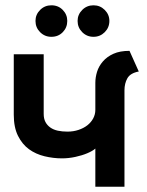

<svg xmlns="http://www.w3.org/2000/svg" viewBox="-20 -705 555 725"><path d="M174 -685Q149 -685 131.5 -667.5Q114 -650 114 -626Q114 -601 131.5 -583.5Q149 -566 174 -566Q200 -566 217 -583.5Q234 -601 234 -626Q234 -650 217 -667.5Q200 -685 174 -685ZM333 -685Q308 -685 290.5 -667.5Q273 -650 273 -626Q273 -601 290.5 -583.5Q308 -566 333 -566Q358 -566 375.5 -583.5Q393 -601 393 -626Q393 -650 375.5 -667.5Q358 -685 333 -685ZM340 0H450V-364Q450 -390 461 -409.5Q472 -429 504 -435L469 -513Q433 -513 408.5 -502Q384 -491 368.5 -473Q353 -455 346.5 -434Q340 -413 340 -392V-290Q340 -273 332 -258Q324 -243 310 -232Q296 -221 276.5 -214.5Q257 -208 235 -208Q215 -208 198.5 -211.5Q182 -215 170 -223.5Q158 -232 151.5 -244.5Q145 -257 145 -275V-500H32V-272Q32 -224 48 -192Q64 -160 89.5 -141.5Q115 -123 148 -115Q181 -107 214 -107Q239 -107 264.5 -112.5Q290 -118 310 -126.5Q330 -135 340 -144Z"/></svg>

Font: Advent Pro Expanded
Style: Bold
Weight: 700
Width: 7
Designer: VivaRado, Andreas Kalpakidis
Foundry: VivaRado, Andreas Kalpakidis
Version: Version 3.000